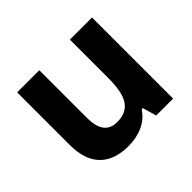

<svg xmlns="http://www.w3.org/2000/svg" viewBox="-129 -725 914 914"><g transform="rotate(-45 328.5 -268.0)"><path d="M579 -546H430V-289C430 -173 403 -109 312 -109C251 -109 224 -149 224 -227V-546H75V-190C75 -50 152 10 269 10C337 10 402 -14 437 -70H445L465 0H579Z"/></g></svg>

Font: Noto Traditional Nushu
Style: Bold
Weight: 700
Designer: LIU Zhao
Foundry: LiuZhao Studio
Version: Version 2.003